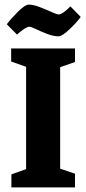

<svg xmlns="http://www.w3.org/2000/svg" viewBox="-20 -820 378 840"><path d="M235.8 -661.1Q213.9 -661.1 186.5 -671.6Q159.2 -682.1 137.5 -692.6Q115.7 -703.1 107.9 -703.1Q93.8 -703.1 54.2 -668.9L9.8 -713.9Q28.3 -738.8 59.1 -769.3Q89.8 -799.8 106 -799.8Q126 -799.8 153.8 -789.1Q181.6 -778.3 205.1 -767.6Q228.5 -756.8 236.8 -756.8Q252.9 -756.8 288.1 -792L333 -746.1Q317.9 -724.1 284.9 -692.6Q252 -661.1 235.8 -661.1ZM29.8 0V-57.1L94.2 -80.1V-527.8L28.8 -550.8V-607.9H308.1V-548.8L243.2 -525.9V-82L308.1 -60.1V0Z"/></svg>

Font: Grenze
Style: Bold
Weight: 700
Designer: Renata Polastri
Foundry: Omnibus-Type
Version: Version 1.002;PS 001.002;hotconv 1.0.88;makeotf.lib2.5.64775